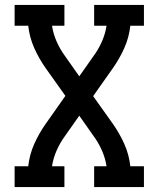

<svg xmlns="http://www.w3.org/2000/svg" viewBox="-20 -755 640 775"><path d="M39 0V-84H94Q99 -131 118.5 -174.5Q138 -218 165 -256L244 -368L165 -479Q138 -517 118.5 -560.5Q99 -604 94 -651H39V-735H240V-651H190Q195 -618 209 -586.5Q223 -555 243 -528L300 -447L357 -528Q377 -555 391 -586.5Q405 -618 410 -651H360V-735H561V-651H506Q501 -604 481.5 -560.5Q462 -517 435 -479L356 -367L435 -256Q462 -218 481.5 -174.5Q501 -131 506 -84H561V0H360V-84H410Q405 -117 391 -148.5Q377 -180 357 -207L300 -288L243 -207Q223 -180 209 -148.5Q195 -117 190 -84H240V0Z"/></svg>

Font: Iosevka Curly Slab MdEx
Style: Regular
Weight: 500
Width: 7
Monospace: yes
Designer: Belleve Invis
Foundry: Belleve Invis
Version: Version 11.1.0; ttfautohint (v1.8.3)